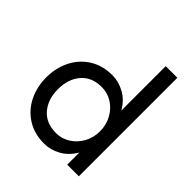

<svg xmlns="http://www.w3.org/2000/svg" viewBox="-204 -883 1028 1028"><g transform="rotate(45 310.0 -369.0)"><path d="M459 -251Q459 -299 437 -339Q415 -379 378.5 -402Q342 -425 299 -425Q223 -425 181.5 -376.5Q140 -328 140 -251Q140 -174 181.5 -125.5Q223 -77 299 -77Q342 -77 378.5 -100Q415 -123 437 -162.5Q459 -202 459 -251ZM294 -510Q342 -510 387 -485Q432 -460 461 -410V-746H549V0H461V-92Q431 -41 386 -16.5Q341 8 294 8Q219 8 164 -27Q109 -62 80 -121Q51 -180 51 -251Q51 -322 80 -381Q109 -440 164 -475Q219 -510 294 -510Z"/></g></svg>

Font: SUIT Medium
Style: Regular
Weight: 500
Designer: Sunn Youn; Korean Glyphs from Source Han Sans (Sandoll Communications; Soo-young Jang, Joo-yeon Kang)
Foundry: Sunn
Version: Version 1.120